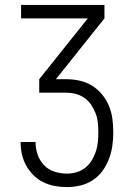

<svg xmlns="http://www.w3.org/2000/svg" viewBox="-20 -540 540 783"><path d="M253 223Q228 223 203.5 218.5Q179 214 156.5 203Q134 192 116.5 174.5Q99 157 87 135.5Q75 114 69.5 89.5Q64 65 64 40V39H125V40Q125 66 133.5 90.5Q142 115 159.5 133.5Q177 152 202 160Q227 168 253 168Q272 168 291.5 162.5Q311 157 327 144.5Q343 132 353.5 115Q364 98 370.5 79Q377 60 379 40Q381 20 381 0Q381 -19 379 -39Q377 -59 370 -77.5Q363 -96 352 -112.5Q341 -129 324.5 -140.5Q308 -152 289 -157Q270 -162 250 -162H140V-217L338 -465H66V-520H406V-465L208 -217H250Q278 -217 305 -211Q332 -205 355.5 -190.5Q379 -176 396.5 -154.5Q414 -133 424.5 -107.5Q435 -82 438.5 -54.5Q442 -27 442 1Q442 28 438 55.5Q434 83 424 109Q414 135 397.5 157.5Q381 180 358 195Q335 210 307.5 216.5Q280 223 253 223Z"/></svg>

Font: Iosevka Term Curly Light
Style: Regular
Weight: 300
Designer: Belleve Invis
Foundry: Belleve Invis
Version: Version 32.3.0